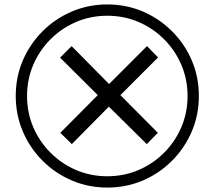

<svg xmlns="http://www.w3.org/2000/svg" viewBox="-20 -782 968 866"><path d="M304 -132 252 -183 421 -353 251 -522 303 -574 472 -403 643 -574 693 -523 523 -353 692 -183 642 -132 471 -301ZM464 64Q379 64 304 32Q229 0 172 -57Q115 -114 83 -189Q51 -264 51 -349Q51 -435 83 -509.5Q115 -584 172 -641Q229 -698 304 -730Q379 -762 464 -762Q550 -762 624.5 -730Q699 -698 756 -641Q813 -584 845 -509.5Q877 -435 877 -349Q877 -264 845 -189Q813 -114 756 -57Q699 0 624.5 32Q550 64 464 64ZM464 13Q539 13 604.5 -15Q670 -43 720 -93Q770 -143 798 -208.5Q826 -274 826 -349Q826 -424 798 -489.5Q770 -555 720 -605Q670 -655 604.5 -683Q539 -711 464 -711Q389 -711 323.5 -683Q258 -655 208 -605Q158 -555 130 -489.5Q102 -424 102 -349Q102 -274 130 -208.5Q158 -143 208 -93Q258 -43 323.5 -15Q389 13 464 13Z"/></svg>

Font: loriya85
Style: Book
Weight: 400
Designer: Jelle Bosma - Monotype Design Team
Foundry: Monotype Imaging Inc.
Version: Version 2.003